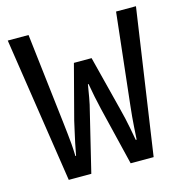

<svg xmlns="http://www.w3.org/2000/svg" viewBox="-99 -748 799 839"><g transform="rotate(-15 300.0 -328.5)"><path d="M110 0 10 -657H104L152 -245Q155 -218 157.5 -195.5Q160 -173 162 -149.5Q164 -126 165 -93H168Q174 -126 179 -149.5Q184 -173 189 -195Q194 -217 200 -244L264 -488H344L406 -244Q413 -217 418 -195Q423 -173 427.5 -149.5Q432 -126 438 -93H442Q444 -126 445.5 -149.5Q447 -173 449 -195Q451 -217 454 -244L500 -657H590L494 0H390L326 -264Q319 -294 313 -323Q307 -352 302 -382H299Q294 -352 289 -323Q284 -294 276 -264L212 0Z"/></g></svg>

Font: Source Code Pro ExtraLight
Style: Regular
Weight: 200
Monospace: yes
Designer: Paul D. Hunt, Teo Tuominen
Foundry: Adobe
Version: Version 1.026;hotconv 1.1.0;makeotfexe 2.6.0